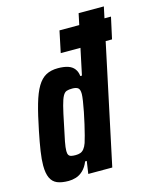

<svg xmlns="http://www.w3.org/2000/svg" viewBox="-113 -820 727 904"><g transform="rotate(-15 250.5 -367.5)"><path d="M228 -583 250 -688H501L478 -583ZM109 8Q75 8 53.5 -1Q32 -10 21.5 -32.5Q11 -55 11 -93Q11 -122 17 -162Q23 -202 34 -256Q49 -331 63.5 -381.5Q78 -432 96 -462Q114 -492 138 -505Q162 -518 196 -518Q225 -518 245 -511.5Q265 -505 276 -490.5Q287 -476 289 -455H297L358 -743H481L323 0H206L215 -61H207Q196 -34 179.5 -18.5Q163 -3 144.5 2.5Q126 8 109 8ZM172 -101Q185 -101 195 -104.5Q205 -108 213 -118Q221 -128 227 -145Q231 -157 237 -180Q243 -203 249.5 -231Q256 -259 261.5 -287Q267 -315 270.5 -338Q274 -361 274 -372Q274 -394 265 -401Q256 -408 237 -408Q220 -408 209.5 -404.5Q199 -401 191 -386.5Q183 -372 175 -341Q167 -310 156 -255Q145 -205 139.5 -176Q134 -147 134 -131Q134 -118 138 -111.5Q142 -105 150.5 -103Q159 -101 172 -101Z"/></g></svg>

Font: Saira Condensed
Style: Bold Italic
Weight: 700
Width: 3
Italic angle: -12°
Designer: Hector Gatti with collaboration of the Omnibus-Type team
Foundry: Omnibus-Type
Version: Version 1.101